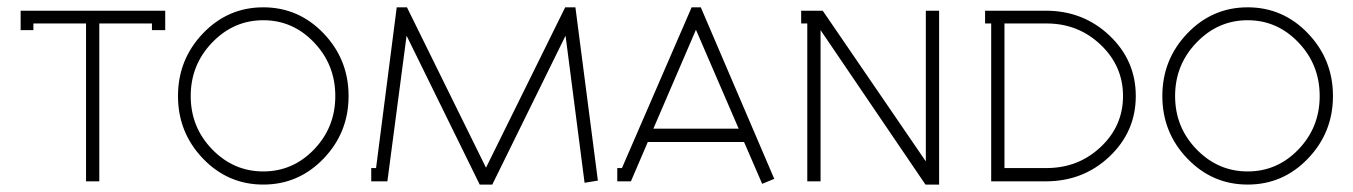

<svg xmlns="http://www.w3.org/2000/svg" viewBox="-20 -493 3679 522"><path d="M36.1 -463.9H429.2V-411.1H393.1V-429.2H250V0H213.9V-429.2H70.8V-411.1H36.1Z M531.7 -402.1Q599.6 -473.1 695.8 -473.1Q792 -473.1 859.9 -402.1Q927.7 -331.1 927.7 -231.9Q927.7 -132.8 859.9 -62Q792 8.8 695.8 8.8Q599.6 8.8 531.7 -62Q463.9 -132.8 463.9 -231.9Q463.9 -331.1 531.7 -402.1ZM556.9 -377.4Q498.5 -316.9 498.5 -231.9Q498.5 -147 556.9 -86.9Q615.2 -26.9 695.8 -26.9Q776.4 -26.9 834 -86.9Q891.6 -147 891.6 -231.9Q891.6 -316.9 834 -377.4Q776.4 -438 695.8 -438Q615.2 -438 556.9 -377.4Z M989.3 0V-36.1H1002.4L1058.6 -473.1H1086.4L1301.3 -37.1L1516.6 -473.1H1544.4L1605.5 -2L1569.3 3.9L1517.6 -396L1318.4 8.8H1284.2L1085.4 -396L1033.2 0Z M1988.3 -143.1 1872.1 -412.1 1756.3 -143.1ZM1658.2 0V-36.1H1670.9L1860.4 -473.1H1885.3L2085 -6.8L2052.2 6.8L2002.9 -106.9H1741.2L1695.3 0Z M2216.8 -463.9 2497.1 -54.2V-463.9H2533.2V8.8H2496.1L2210.9 -411.1V0H2174.8V-429.2H2158.2V-463.9Z M2710.9 -36.1H2825.2Q2911.6 -36.1 2972.4 -93.3Q3033.2 -150.4 3033.2 -231.9Q3033.2 -313.5 2972.4 -371.3Q2911.6 -429.2 2825.2 -429.2H2710.9ZM2674.8 -429.2H2658.2V-463.9H2823.2Q2925.3 -463.9 2996.6 -396.2Q3067.9 -328.6 3067.9 -231.9Q3067.9 -135.3 2996.6 -67.6Q2925.3 0 2823.2 0H2674.8Z M3208 -402.1Q3275.9 -473.1 3372.1 -473.1Q3468.3 -473.1 3536.1 -402.1Q3604 -331.1 3604 -231.9Q3604 -132.8 3536.1 -62Q3468.3 8.8 3372.1 8.8Q3275.9 8.8 3208 -62Q3140.1 -132.8 3140.1 -231.9Q3140.1 -331.1 3208 -402.1ZM3233.2 -377.4Q3174.8 -316.9 3174.8 -231.9Q3174.8 -147 3233.2 -86.9Q3291.5 -26.9 3372.1 -26.9Q3452.6 -26.9 3510.3 -86.9Q3567.9 -147 3567.9 -231.9Q3567.9 -316.9 3510.3 -377.4Q3452.6 -438 3372.1 -438Q3291.5 -438 3233.2 -377.4Z"/></svg>

Font: RawengulkPcs
Style: Regular
Weight: 400
Version: Version 0.92